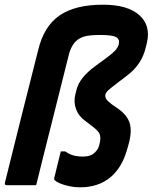

<svg xmlns="http://www.w3.org/2000/svg" viewBox="-26 -789 650 818"><path d="M413 -769Q517 -769 567 -725Q617 -681 600 -607L594 -583Q577 -513 514 -466L476 -437Q447 -415 436 -405Q425 -395 423 -386Q421 -377 426.5 -367.5Q432 -358 451 -344L477 -326Q517 -298 527 -262.5Q537 -227 521 -171L516 -154Q494 -74 443 -32.5Q392 9 315 9Q284 9 252 0Q220 -9 206 -22Q204 -24 205 -30Q212 -59 219 -87.5Q226 -116 233 -144H252Q267 -133 284.5 -127.5Q302 -122 329 -122Q361 -122 379 -140Q394 -155 398 -175Q405 -204 398 -219Q391 -234 362 -255L337 -274Q309 -294 298 -324Q287 -354 295 -387L300 -407Q313 -459 382 -509L431 -545Q454 -562 465 -574Q476 -586 480 -600Q485 -622 468.5 -631Q452 -640 402 -640Q357 -640 335 -634Q313 -628 298 -614Q274 -591 264 -543Q236 -431 208.5 -321.5Q181 -212 153 -101Q146 -73 140.5 -50Q135 -27 128 0H3Q-8 0 -5 -11Q30 -152 65.5 -294Q101 -436 137 -577Q161 -677 227.5 -723Q294 -769 413 -769Z"/></svg>

Font: Recursive Sn Lnr St
Style: Bold Italic
Weight: 700
Italic angle: -15°
Version: Version 1.079;hotconv 1.0.112;makeotfexe 2.5.65598; ttfautoh